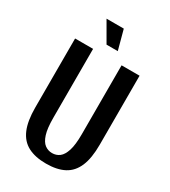

<svg xmlns="http://www.w3.org/2000/svg" viewBox="-215 -995 981 1109"><g transform="rotate(30 275.0 -440.0)"><path d="M275 10Q203 10 155 -15Q107 -40 83.5 -95Q60 -150 60 -240V-700H180V-240Q180 -170 192.5 -131Q205 -92 226.5 -76Q248 -60 275 -60Q303 -60 324 -76Q345 -92 357.5 -131Q370 -170 370 -240V-700H490V-240Q490 -150 466.5 -95Q443 -40 395.5 -15Q348 10 275 10ZM235 -760 160 -890H275L310 -760Z"/></g></svg>

Font: Cuprum
Style: Regular
Weight: 400
Designer: Jovanny Lemonad
Foundry: Jovanny Lemonad
Version: Version 3.000